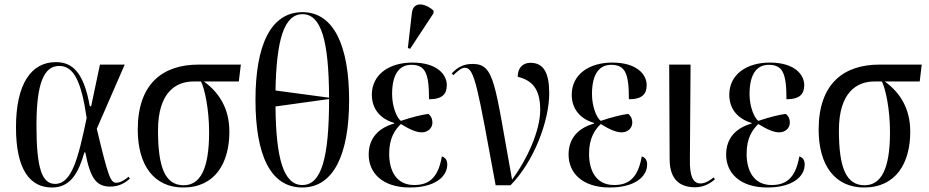

<svg xmlns="http://www.w3.org/2000/svg" viewBox="-20 -823 4129 853"><path d="M211 10C294 10 329 -56 355 -146H359C381 -32 407 6 470 6C512 6 538 -13 557 -29L551 -38C540 -27 515 -11 497 -11C471 -11 461 -37 410 -251L534 -536H424L385 -351H379C351 -509 297 -547 228 -547C119 -547 51 -451 51 -257C51 -65 116 10 211 10ZM225 -6C166 -6 142 -76 142 -266C142 -458 177 -530 243 -530C307 -530 341 -464 365 -299C327 -116 298 -6 225 -6Z M794 10C935 10 999 -98 999 -238C999 -342 953 -412 886 -461H1041L1050 -536H862C704 -536 592 -452 592 -247C592 -89 664 10 794 10ZM796 0C713 0 682 -80 682 -244C682 -413 762 -461 839 -461H873C889 -429 909 -340 909 -235C909 -71 869 0 796 0Z M1323 10C1462 10 1531 -137 1531 -378C1531 -621 1462 -769 1324 -769C1182 -769 1115 -621 1115 -379C1115 -137 1180 10 1323 10ZM1442 -389 1204 -421C1208 -646 1242 -760 1324 -760C1406 -760 1441 -646 1442 -389ZM1323 -1C1239 -1 1206 -121 1204 -350L1442 -383C1442 -121 1408 -1 1323 -1Z M1802 -606 1906 -764V-776C1868 -810 1816 -818 1810 -766L1792 -610ZM1801 10C1912 10 1967 -38 1967 -92C1967 -110 1960 -123 1943 -128C1926 -27 1880 -1 1820 -1C1741 -1 1709 -64 1709 -140C1709 -210 1735 -247 1761 -272C1803 -246 1831 -235 1854 -235C1880 -235 1901 -253 1901 -278C1901 -297 1893 -310 1883 -317C1852 -313 1812 -303 1761 -286C1744 -298 1722 -347 1722 -405C1722 -499 1758 -535 1807 -535C1870 -535 1886 -497 1886 -382C1946 -382 1965 -406 1965 -445C1965 -491 1923 -545 1812 -545C1710 -545 1632 -493 1632 -402C1632 -337 1672 -294 1731 -277V-274C1666 -256 1618 -213 1618 -136C1618 -55 1679 10 1801 10Z M2182 0H2248C2352 -105 2420 -285 2420 -409C2420 -496 2397 -544 2337 -544C2302 -544 2280 -521 2280 -482C2339 -467 2380 -434 2380 -335C2380 -244 2324 -118 2255 -25C2177 -453 2179 -539 2079 -539C2042 -539 2014 -526 1987 -497L1994 -489C2018 -512 2032 -522 2046 -522C2089 -522 2102 -433 2182 0Z M2689 10C2800 10 2855 -38 2855 -92C2855 -110 2848 -123 2831 -128C2814 -27 2768 -1 2708 -1C2629 -1 2597 -64 2597 -140C2597 -210 2623 -247 2649 -272C2691 -246 2719 -235 2742 -235C2768 -235 2789 -253 2789 -278C2789 -297 2781 -310 2771 -317C2740 -313 2700 -303 2649 -286C2632 -298 2610 -347 2610 -405C2610 -499 2646 -535 2695 -535C2758 -535 2774 -497 2774 -382C2834 -382 2853 -406 2853 -445C2853 -491 2811 -545 2700 -545C2598 -545 2520 -493 2520 -402C2520 -337 2560 -294 2619 -277V-274C2554 -256 2506 -213 2506 -136C2506 -55 2567 10 2689 10Z M3068 9C3106 9 3135 -8 3156 -26L3151 -35C3134 -22 3114 -8 3092 -8C3057 -8 3044 -45 3045 -112L3048 -536H2953L2955 -113C2956 -25 3001 9 3068 9Z M3389 10C3500 10 3555 -38 3555 -92C3555 -110 3548 -123 3531 -128C3514 -27 3468 -1 3408 -1C3329 -1 3297 -64 3297 -140C3297 -210 3323 -247 3349 -272C3391 -246 3419 -235 3442 -235C3468 -235 3489 -253 3489 -278C3489 -297 3481 -310 3471 -317C3440 -313 3400 -303 3349 -286C3332 -298 3310 -347 3310 -405C3310 -499 3346 -535 3395 -535C3458 -535 3474 -497 3474 -382C3534 -382 3553 -406 3553 -445C3553 -491 3511 -545 3400 -545C3298 -545 3220 -493 3220 -402C3220 -337 3260 -294 3319 -277V-274C3254 -256 3206 -213 3206 -136C3206 -55 3267 10 3389 10Z M3819 10C3960 10 4024 -98 4024 -238C4024 -342 3978 -412 3911 -461H4066L4075 -536H3887C3729 -536 3617 -452 3617 -247C3617 -89 3689 10 3819 10ZM3821 0C3738 0 3707 -80 3707 -244C3707 -413 3787 -461 3864 -461H3898C3914 -429 3934 -340 3934 -235C3934 -71 3894 0 3821 0Z"/></svg>

Font: Noto Serif Display Condensed
Style: Regular
Weight: 400
Width: 3
Designer: Monotype Design Team
Foundry: Monotype Imaging Inc.
Version: Version 2.009